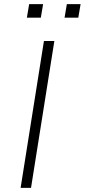

<svg xmlns="http://www.w3.org/2000/svg" viewBox="-20 -902 407 922"><path d="M79 0 191 -705H241L129 0ZM290 -817 301 -882H367L356 -817ZM109 -817 120 -882H187L176 -817Z"/></svg>

Font: Nunito Sans 7pt ExtraLight
Style: Italic
Weight: 250
Italic angle: -9°
Designer: Vernon Adams
Foundry: Vernon Adams
Version: Version 3.101;gftools[0.9.27]